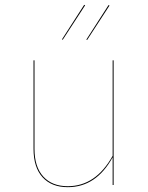

<svg xmlns="http://www.w3.org/2000/svg" viewBox="-20 -767 615 796"><path d="M451 0H447V-115Q379 9 261 9Q194 9 156.5 -32Q119 -73 119 -150V-517H123V-150Q123 -75 159.5 -35Q196 5 261 5Q377 5 447 -121V-517H451ZM333 -745 240 -602 237 -604 329 -747ZM434 -744 341 -601 338 -603 430 -746Z"/></svg>

Font: FiraGO Four
Style: Regular
Weight: 100
Designer: bBox Type
Foundry: bBox Type GmbH
Version: Version 1.001